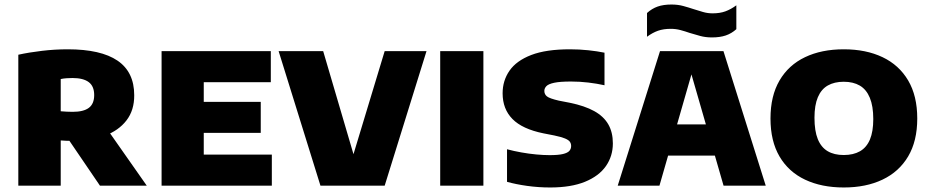

<svg xmlns="http://www.w3.org/2000/svg" viewBox="-20 -821 4109 849"><path d="M61 0V-579Q108.5 -589.5 165.5 -596.2Q222.5 -603 279.5 -603Q426 -603 499.8 -552.8Q573.5 -502.5 573.5 -400Q574 -333.5 539.2 -288.5Q504.5 -243.5 443 -220.8Q381.5 -198 300 -198Q287 -198 274 -198.5Q261 -199 248.5 -200V0ZM422 0 237.5 -271H439L629 0ZM301.5 -326.5Q349.5 -326.5 373 -344.2Q396.5 -362 396.5 -400.5Q396.5 -440 372.2 -458Q348 -476 300.5 -476Q287.5 -476 273.8 -475Q260 -474 248.5 -471.5V-329Q263.5 -328 274.8 -327.2Q286 -326.5 301.5 -326.5Z M694.5 0V-595H1177.5V-457.5H881V-137.5H1182V0ZM806 -233.5V-370.5H1133V-233.5Z M1397 0 1212 -595H1409L1564 -68H1521.5L1681 -595H1866L1681 0Z M1926.5 0V-595H2117.5V0Z M2413 8Q2361 8 2311 1Q2261 -6 2222 -17V-161Q2252 -153 2285.5 -147Q2319 -141 2351.5 -138Q2384 -135 2410.5 -135Q2449 -135 2469.5 -140Q2490 -145 2497.8 -154Q2505.5 -163 2505.5 -175.5Q2505.5 -186 2500 -194Q2494.5 -202 2478.2 -208.8Q2462 -215.5 2431 -222L2382.5 -231.5Q2289.5 -250.5 2246 -294.8Q2202.5 -339 2202.5 -408.5Q2202.5 -464.5 2233 -508.5Q2263.5 -552.5 2329 -577.8Q2394.5 -603 2500 -603Q2541.5 -603 2581.5 -598.8Q2621.5 -594.5 2653 -588V-444Q2619.5 -451.5 2581.5 -456Q2543.5 -460.5 2505 -460.5Q2456 -460.5 2430.5 -455Q2405 -449.5 2396 -440Q2387 -430.5 2387 -419Q2387 -404 2398.5 -394.8Q2410 -385.5 2451 -376L2500 -366.5Q2565.5 -353 2607.5 -329.8Q2649.5 -306.5 2669.8 -271.2Q2690 -236 2690 -187Q2690 -130.5 2659.2 -86.5Q2628.5 -42.5 2566.8 -17.2Q2505 8 2413 8Z M2711.5 0 2898.5 -595H3179L3366 0H3179.5L3029 -521.5H3046L2896 0ZM2870.5 -133 2910 -271H3166L3205.5 -133ZM3128 -655.5Q3100 -655.5 3076.2 -662Q3052.5 -668.5 3029.5 -675.5Q3009.5 -682.5 2989 -688Q2968.5 -693.5 2946 -693.5Q2913.5 -693.5 2889.5 -685Q2865.5 -676.5 2841 -658.5V-763.5Q2862.5 -783 2888 -792Q2913.5 -801 2949 -801Q2977.5 -801 3001.2 -794.5Q3025 -788 3047.5 -780.5Q3068 -774 3088.5 -768Q3109 -762 3131 -762Q3163.5 -762 3187.5 -770.8Q3211.5 -779.5 3236 -797.5V-692Q3215 -673 3189.2 -664.2Q3163.5 -655.5 3128 -655.5Z M3711 8Q3613 8 3540 -26.5Q3467 -61 3427 -129Q3387 -197 3387 -297Q3387 -397 3427 -465.2Q3467 -533.5 3539.8 -568.2Q3612.5 -603 3711 -603Q3809.5 -603 3882.5 -568.2Q3955.5 -533.5 3995.8 -465.2Q4036 -397 4036 -297Q4036 -197.5 3995.8 -129.5Q3955.5 -61.5 3882.5 -26.8Q3809.5 8 3711 8ZM3711 -135.5Q3753.5 -135.5 3782.8 -152.2Q3812 -169 3826.8 -204.2Q3841.5 -239.5 3841.5 -294.5Q3841.5 -352 3826.2 -388.8Q3811 -425.5 3782 -442.5Q3753 -459.5 3711 -459.5Q3669.5 -459.5 3640.5 -443Q3611.5 -426.5 3596.5 -391.2Q3581.5 -356 3581.5 -300.5Q3581.5 -242 3596.2 -205.8Q3611 -169.5 3639.8 -152.5Q3668.5 -135.5 3711 -135.5Z"/></svg>

Font: Encode Sans SC Condensed Thin ExtraBold
Style: Regular
Weight: 800
Version: Version 3.002